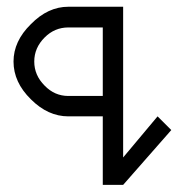

<svg xmlns="http://www.w3.org/2000/svg" viewBox="-20 -340 520 561"><path d="M280.3 200.2Q280.3 190.4 280.3 163.1Q280.3 122.1 280.3 0Q254.9 0 179.7 0Q120.1 0 70.3 -49.8Q19.5 -99.6 19.5 -160.2Q19.5 -219.7 70.3 -269.5Q120.1 -320.3 179.7 -320.3Q240.2 -320.3 269.5 -320.3Q299.8 -320.3 339.8 -320.3Q339.8 -146.5 339.8 200.2Q325.2 200.2 280.3 200.2ZM179.7 -259.8Q139.6 -259.8 110.4 -230.5Q80.1 -200.2 80.1 -160.2Q80.1 -120.1 110.4 -89.8Q139.6 -59.6 179.7 -59.6Q212.9 -59.6 280.3 -59.6Q280.3 -110.4 280.3 -259.8Q259.8 -259.8 240.2 -259.8Q219.7 -259.8 179.7 -259.8ZM339.8 120.1Q365.2 89.8 440.4 0Q450.2 9.8 480.5 40Q445.3 80.1 339.8 200.2Q320.3 200.2 330.1 200.2Q339.8 200.2 339.8 200.2Q339.8 172.9 339.8 120.1Z"/></svg>

Font: Moonwalk
Style: Regular
Weight: 400
Designer: BarCoded
Foundry: BarCoded
Version: Version 1.0